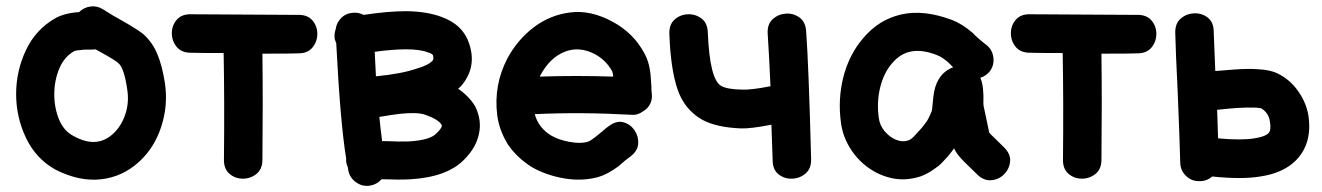

<svg xmlns="http://www.w3.org/2000/svg" viewBox="-20 -575 4261 619"><path d="M159 -28Q236 11 306 3Q376 -5 429 -54Q478 -99 500 -167Q522 -235 512 -305Q503 -364 487 -401Q472 -438 442 -465Q423 -480 383 -503Q336 -529 312 -545Q293 -557 271.5 -554Q250 -551 235 -536Q188 -533 158 -516Q95 -480 63.5 -413Q32 -346 32 -272Q32 -197 64 -130Q96 -63 159 -28ZM218 -136Q186 -152 170.5 -189.5Q155 -227 155 -271Q155 -315 171 -353.5Q187 -392 219 -410Q225 -413 243 -414Q248 -415 258 -415H269Q280 -415 288 -416L324 -396Q352 -380 361 -372Q380 -357 390 -288Q397 -245 384 -206.5Q371 -168 345 -144Q292 -95 218 -136Z M826 -60Q828 -248 826 -402Q925 -402 942 -403Q972 -403 987.5 -422Q1003 -441 1003 -466Q1003 -491 987 -509.5Q971 -528 940 -527Q885 -527 597 -529Q566 -530 550 -511.5Q534 -493 534 -468Q534 -443 549.5 -424Q565 -405 595 -405Q621 -404 701 -404Q704 -251 702 -62Q701 -31 719.5 -15Q738 1 763 1Q788 1 807 -14.5Q826 -30 826 -60Z M1175 23Q1196 19 1210 3H1220Q1267 5 1303 3Q1421 -4 1476 -60Q1515 -99 1524 -143Q1534 -187 1512 -232Q1493 -264 1457 -289L1466 -297Q1518 -357 1493 -433Q1473 -496 1402 -521Q1356 -538 1290 -539Q1232 -539 1152 -527Q1137 -535 1120 -534Q1097 -533 1081 -518Q1065 -503 1062 -480Q1057 -466 1059 -450Q1061 -443 1064 -436Q1077 -180 1096 -64V-62Q1095 -49 1101 -37L1103 -25Q1108 -1 1129 13.5Q1150 28 1175 23ZM1297 -119Q1268 -118 1226 -120H1212Q1207 -157 1203 -198Q1243 -205 1269 -208Q1326 -214 1351 -205Q1394 -190 1404 -172Q1407 -164 1387 -145Q1367 -123 1297 -119ZM1192 -329Q1191 -358 1188 -408Q1246 -416 1289 -416Q1335 -416 1360 -406Q1376 -401 1376 -396Q1379 -385 1375 -380Q1362 -365 1324 -354Q1275 -337 1192 -329Z M1798 0Q1855 10 1908 -4Q1939 -13 1974 -39L1996 -58Q2006 -66 2012 -70Q2036 -88 2037.5 -111.5Q2039 -135 2026 -154.5Q2013 -174 1991 -180.5Q1969 -187 1945 -170Q1933 -162 1920 -150L1899 -133Q1884 -121 1875 -118Q1852 -111 1816.5 -117.5Q1781 -124 1757 -138Q1716 -163 1704 -207Q1853 -214 2015 -205Q2036 -203 2053 -216Q2069 -225 2076.5 -241Q2084 -257 2081 -275Q2080 -283 2080 -297L2078 -326Q2075 -371 2058 -402Q2023 -469 1953 -506Q1884 -543 1819 -535Q1754 -527 1701.5 -487.5Q1649 -448 1616 -387Q1571 -301 1583 -204Q1589 -156 1617 -110Q1646 -67 1695 -36Q1741 -10 1798 0ZM1720 -328 1722 -332Q1752 -388 1799 -407.5Q1846 -427 1897 -401Q1934 -381 1953 -346Q1956 -341 1957 -328Q1836 -332 1720 -328Z M2471 -59Q2471 -28 2490 -13Q2509 2 2534 1Q2559 0 2577.5 -16Q2596 -32 2595 -63Q2587 -368 2579 -474Q2577 -505 2557 -519Q2537 -533 2512.5 -531Q2488 -529 2470.5 -512.5Q2453 -496 2455 -466Q2460 -390 2464 -297Q2403 -285 2373 -286Q2324 -287 2305 -298Q2268 -319 2262 -470Q2261 -501 2241.5 -515.5Q2222 -530 2197.5 -529Q2173 -528 2155 -512Q2137 -496 2138 -466Q2142 -353 2164 -288Q2186 -222 2244 -189Q2290 -164 2369 -161Q2401 -160 2467 -173L2471 -59Z M2947 -6Q2969 -14 2989 -28L3007 -41Q3015 -48 3023 -57L3037 -72L3048 -86Q3055 -95 3056 -97L3057 -94Q3066 -76 3088 -54L3130 -13Q3151 8 3175.5 6Q3200 4 3217 -13Q3234 -30 3236.5 -54Q3239 -78 3217 -100L3174 -142Q3171 -145 3169 -148Q3168 -151 3166 -163Q3158 -203 3151 -234Q3150 -239 3150.5 -253.5Q3151 -268 3150 -276Q3149 -305 3141 -323L3140 -324Q3159 -330 3171 -345Q3186 -365 3182.5 -390.5Q3179 -416 3159 -431Q3152 -436 3145 -442L3129 -456Q3121 -463 3117 -468Q3082 -498 3051 -510Q2959 -545 2886 -528.5Q2813 -512 2763 -452Q2718 -400 2699 -327Q2681 -255 2691 -181Q2696 -139 2718.5 -101Q2741 -63 2776.5 -36.5Q2812 -10 2855.5 -0.5Q2899 9 2947 -6ZM2907 -122Q2889 -116 2868.5 -124.5Q2848 -133 2832 -152Q2816 -171 2813 -196Q2806 -247 2818 -294.5Q2830 -342 2857 -372Q2910 -435 3004 -396Q3017 -391 3037 -374L3053 -358Q3049 -357 3045 -355Q2996 -331 2989 -262Q2988 -253 2986.5 -237Q2985 -221 2984 -217Q2972 -188 2965 -180L2952 -163Q2946 -157 2935 -144.5Q2924 -132 2922 -131Q2919 -128 2915 -125.5Q2911 -123 2907 -122Z M3531 -60Q3533 -248 3531 -402Q3630 -402 3647 -403Q3677 -403 3692.5 -422Q3708 -441 3708 -466Q3708 -491 3692 -509.5Q3676 -528 3645 -527Q3590 -527 3302 -529Q3271 -530 3255 -511.5Q3239 -493 3239 -468Q3239 -443 3254.5 -424Q3270 -405 3300 -405Q3326 -404 3406 -404Q3409 -251 3407 -62Q3406 -31 3424.5 -15Q3443 1 3468 1Q3493 1 3512 -14.5Q3531 -30 3531 -60Z M3848 9Q3871 9 3888 -6Q3984 4 4043 -6Q4118 -17 4159 -59Q4212 -114 4198 -204Q4191 -244 4166 -280Q4141 -316 4105 -335Q4079 -350 4033 -352Q4003 -354 3961 -351Q3934 -349 3898 -346L3893 -472Q3893 -503 3874 -518Q3855 -533 3830 -532Q3805 -531 3786.5 -515Q3768 -499 3769 -468Q3770 -417 3777 -274Q3783 -130 3785 -52Q3785 -26 3803.5 -8Q3822 10 3848 9ZM3907 -129Q3906 -169 3904 -221Q3941 -225 3969 -227Q4004 -229 4027 -228Q4033 -228 4038 -227Q4042 -226 4044 -226H4046Q4070 -211 4074 -184Q4079 -156 4070 -146Q4058 -134 4024 -129Q3982 -122 3907 -129Z"/></svg>

Font: Balsamiq Sans
Style: Bold
Weight: 700
Designer: Michael Angeles
Foundry: Balsamiq SRL
Version: Version 1.020; ttfautohint (v1.8.4.7-5d5b);gftools[0.9.26]